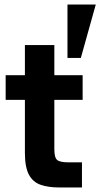

<svg xmlns="http://www.w3.org/2000/svg" viewBox="-20 -828 443 848"><path d="M243 0Q193 0 159 -12Q125 -24 107.5 -57Q90 -90 90 -153V-387H5V-496H90V-629H220V-496H345V-387H220V-169Q220 -132 232.5 -121.5Q245 -111 282 -111H342V0ZM278 -572V-808H403L337 -572Z"/></svg>

Font: HostGroteskBold
Style: Bold
Weight: 700
Designer: Doukan Karapınar based on Poppins by Indian Type Foundry, Jonny Pinhorn
Foundry: Element Type
Version: Version 1.001; ttfautohint (v1.8.4.7-5d5b)